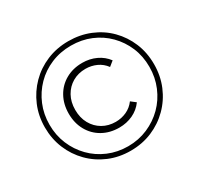

<svg xmlns="http://www.w3.org/2000/svg" viewBox="-149 -887 1113 1074"><g transform="rotate(-30 407.5 -350.0)"><path d="M407 3Q332 3 268 -24Q204 -51 156 -99.5Q108 -148 81.5 -212Q55 -276 55 -350Q55 -424 82 -488Q109 -552 157 -600.5Q205 -649 269.5 -676Q334 -703 409 -703Q484 -703 548.5 -676.5Q613 -650 660.5 -602Q708 -554 734.5 -490.5Q761 -427 761 -352Q761 -277 734 -212.5Q707 -148 658.5 -99.5Q610 -51 546 -24Q482 3 407 3ZM407 -26Q475 -26 534 -51.5Q593 -77 637 -121Q681 -165 706 -224.5Q731 -284 731 -352Q731 -421 706.5 -479Q682 -537 638.5 -581Q595 -625 536.5 -649.5Q478 -674 409 -674Q340 -674 280.5 -649Q221 -624 177.5 -579.5Q134 -535 109.5 -476.5Q85 -418 85 -350Q85 -282 109.5 -223.5Q134 -165 177.5 -120.5Q221 -76 280 -51Q339 -26 407 -26ZM416 -141Q356 -141 309 -167.5Q262 -194 235.5 -241.5Q209 -289 209 -350Q209 -411 235.5 -458.5Q262 -506 309 -532.5Q356 -559 416 -559Q464 -559 504.5 -540Q545 -521 571 -486L540 -461Q518 -491 485 -506Q452 -521 415 -521Q368 -521 331 -499.5Q294 -478 272.5 -439.5Q251 -401 251 -350Q251 -299 272.5 -260.5Q294 -222 331 -200.5Q368 -179 415 -179Q452 -179 485 -194Q518 -209 540 -239L571 -215Q545 -179 504.5 -160Q464 -141 416 -141Z"/></g></svg>

Font: MOST Montserrat Light
Style: Regular
Weight: 300
Designer: Julieta Ulanovsky
Foundry: Julieta Ulanovsky
Version: Version 8.000;March 11, 2024;FontCreator 15.0.0.2926 64-bit